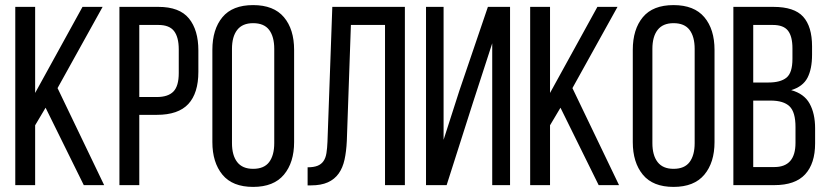

<svg xmlns="http://www.w3.org/2000/svg" viewBox="-20 -727 3252 754"><path d="M159 -304 309 0H389L206 -381L383 -700H304L118 -362V-700H40V0H118V-235Z M602 -700H449V0H527V-276H596C652 -276 693.2 -290.2 719.5 -318.5C745.8 -346.8 759 -389 759 -445V-529C759 -582.3 746.7 -624.2 722 -654.5C697.3 -684.8 657.3 -700 602 -700ZM596 -346H527V-629H602C630.7 -629 651.2 -621 663.5 -605C675.8 -589 682 -565 682 -533V-440C682 -406 675 -381.8 661 -367.5C647 -353.2 625.3 -346 596 -346Z M814 -531V-169C814 -115.7 827.2 -73 853.5 -41C879.8 -9 920 7 974 7C1028 7 1068.3 -9 1095 -41C1121.7 -73 1135 -115.7 1135 -169V-531C1135 -585 1121.7 -627.8 1095 -659.5C1068.3 -691.2 1028 -707 974 -707C920 -707 879.8 -691.2 853.5 -659.5C827.2 -627.8 814 -585 814 -531ZM891 -165V-535C891 -567 897.8 -591.8 911.5 -609.5C925.2 -627.2 946 -636 974 -636C1002.7 -636 1023.7 -627.2 1037 -609.5C1050.3 -591.8 1057 -567 1057 -535V-165C1057 -133 1050.3 -108.2 1037 -90.5C1023.7 -72.8 1002.7 -64 974 -64C946 -64 925.2 -72.8 911.5 -90.5C897.8 -108.2 891 -133 891 -165Z M1358 -629H1492V0H1570V-700H1285L1266 -170C1265.3 -153.3 1264 -138.7 1262 -126C1260 -113.3 1256.2 -102.8 1250.5 -94.5C1244.8 -86.2 1237 -80 1227 -76C1217 -72 1204 -70 1188 -70V1H1201C1227.7 1 1249.8 -3 1267.5 -11C1285.2 -19 1299.3 -30.5 1310 -45.5C1320.7 -60.5 1328.3 -78.7 1333 -100C1337.7 -121.3 1340.7 -146 1342 -174Z M1837 -323 1913 -557V0H1983V-700H1896L1784 -371L1722 -178V-700H1653V0H1734Z M2181 -304 2331 0H2411L2228 -381L2405 -700H2326L2140 -362V-700H2062V0H2140V-235Z M2465 -531V-169C2465 -115.7 2478.2 -73 2504.5 -41C2530.8 -9 2571 7 2625 7C2679 7 2719.3 -9 2746 -41C2772.7 -73 2786 -115.7 2786 -169V-531C2786 -585 2772.7 -627.8 2746 -659.5C2719.3 -691.2 2679 -707 2625 -707C2571 -707 2530.8 -691.2 2504.5 -659.5C2478.2 -627.8 2465 -585 2465 -531ZM2542 -165V-535C2542 -567 2548.8 -591.8 2562.5 -609.5C2576.2 -627.2 2597 -636 2625 -636C2653.7 -636 2674.7 -627.2 2688 -609.5C2701.3 -591.8 2708 -567 2708 -535V-165C2708 -133 2701.3 -108.2 2688 -90.5C2674.7 -72.8 2653.7 -64 2625 -64C2597 -64 2576.2 -72.8 2562.5 -90.5C2548.8 -108.2 2542 -133 2542 -165Z M3017 -700H2860V0H3021C3075.7 0 3116 -14.2 3142 -42.5C3168 -70.8 3181 -111.3 3181 -164V-223C3181 -261.7 3173.8 -294 3159.5 -320C3145.2 -346 3121 -363.7 3087 -373C3117.7 -382.3 3139 -398.5 3151 -421.5C3163 -444.5 3169 -474.7 3169 -512V-545C3169 -597 3157.3 -635.8 3134 -661.5C3110.7 -687.2 3071.7 -700 3017 -700ZM2998 -403H2938V-629H3015C3043 -629 3062.8 -621.5 3074.5 -606.5C3086.2 -591.5 3092 -568.3 3092 -537V-496C3092 -459.3 3084.2 -434.7 3068.5 -422C3052.8 -409.3 3029.3 -403 2998 -403ZM3021 -71H2938V-332H3006C3040 -332 3064.8 -324.5 3080.5 -309.5C3096.2 -294.5 3104 -267.3 3104 -228V-166C3104 -102.7 3076.3 -71 3021 -71Z"/></svg>

Font: Bebas Neue Regular two
Style: Regular2
Weight: 400
Designer: Ryoichi Tsunekawa & LGV (GE)
Foundry: Free Software Foundation, Inc.
Version: Version 1.003 August 13, 2016